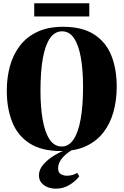

<svg xmlns="http://www.w3.org/2000/svg" viewBox="-20 -920 763 1186"><path d="M356 13Q236.5 13 162.8 -34.5Q89 -82 55.5 -166.2Q22 -250.5 22 -359.5Q22 -442.5 42.2 -514.2Q62.5 -586 104.8 -640Q147 -694 212.8 -724.2Q278.5 -754.5 370 -754.5Q488.5 -754.5 561.5 -707.2Q634.5 -660 667.8 -576.8Q701 -493.5 701 -385Q701 -301.5 681 -229.2Q661 -157 619 -102.5Q577 -48 511.8 -17.5Q446.5 13 356 13ZM362 -15Q404 -15 433.2 -57Q462.5 -99 477.8 -181.5Q493 -264 493 -385Q493 -488.5 479.2 -565.2Q465.5 -642 437 -684.2Q408.5 -726.5 363 -726.5Q319.5 -726.5 290 -685.5Q260.5 -644.5 245.2 -563Q230 -481.5 230 -359.5Q230 -257.5 243.8 -179.8Q257.5 -102 286.5 -58.5Q315.5 -15 362 -15ZM325 245.5Q300 245.5 276 236.8Q252 228 236.2 209.5Q220.5 191 220.5 162.5Q220.5 128.5 246.8 97.2Q273 66 315 40.5Q357 15 403.5 -1L417 -5L436 -1Q402 19.5 380.5 39.5Q359 59.5 349 79.2Q339 99 339 119.5Q339 146.5 356.5 156Q374 165.5 393.5 165.5Q409 165.5 426.2 161.2Q443.5 157 457 147.5L469.5 169Q450 196.5 411.2 221Q372.5 245.5 325 245.5ZM531.5 -900V-818.5H191.5V-900Z"/></svg>

Font: Merriweather 144pt Black
Style: Regular
Weight: 900
Version: Version 2.100